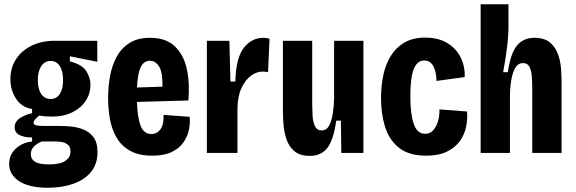

<svg xmlns="http://www.w3.org/2000/svg" viewBox="-20 -720 2712 904"><path d="M206 164Q117 164 70 133Q23 102 23 52Q23 10 53 -19Q83 -48 131 -54V-73Q100 -72 74.5 -83Q49 -94 49 -121Q49 -147 73.5 -163.5Q98 -180 131 -187V-207Q83 -214 56 -254.5Q29 -295 29 -347Q29 -401 55.5 -441.5Q82 -482 129 -505Q176 -528 238 -528H438V-429L309 -455V-431Q365 -417 385.5 -386Q406 -355 406 -321Q406 -280 384 -246Q362 -212 321 -191.5Q280 -171 224 -171Q213 -171 196.5 -172Q180 -173 165 -176Q149 -163 143.5 -155.5Q138 -148 138 -143Q138 -132 152 -129.5Q166 -127 186 -127H264Q283 -127 312.5 -124.5Q342 -122 371 -111Q400 -100 419.5 -75Q439 -50 439 -4Q439 52 409 89Q379 126 326 145Q273 164 206 164ZM219 -254Q246 -254 261.5 -277.5Q277 -301 277 -342Q277 -385 261.5 -409Q246 -433 219 -433Q190 -433 174 -408.5Q158 -384 158 -342Q158 -301 174 -277.5Q190 -254 219 -254ZM210 54Q264 54 288 37Q312 20 312 -7Q312 -30 298 -40Q284 -50 266.5 -52Q249 -54 237 -54H177Q125 -32 125 6Q125 29 144.5 41.5Q164 54 210 54Z M697 13Q636 13 595.5 -8.5Q555 -30 531.5 -68Q508 -106 498.5 -155Q489 -204 489 -259Q489 -311 498 -361Q507 -411 529 -452Q551 -493 589.5 -517.5Q628 -542 687 -542Q761 -542 803 -502Q845 -462 859.5 -395.5Q874 -329 867 -247L625 -240Q627 -167 642 -128Q657 -89 693 -89Q719 -89 735.5 -111Q752 -133 750 -179L873 -170Q876 -143 870 -111.5Q864 -80 845 -51.5Q826 -23 790 -5Q754 13 697 13ZM686 -434Q657 -434 642.5 -403.5Q628 -373 625 -308L745 -312Q746 -380 729 -407Q712 -434 686 -434Z M954 0V-528H1060L1065 -336H1088Q1091 -448 1128 -495Q1165 -542 1220 -542Q1227 -542 1234.5 -541Q1242 -540 1249 -537L1242 -380Q1230 -383 1216 -383Q1188 -383 1161.5 -363.5Q1135 -344 1117 -305.5Q1099 -267 1098 -210V0Z M1439 14Q1391 14 1365 -9Q1339 -32 1328 -66.5Q1317 -101 1314.5 -138Q1312 -175 1312 -203V-528H1450V-232Q1450 -207 1451.5 -177.5Q1453 -148 1462.5 -127Q1472 -106 1494 -106Q1517 -106 1529 -127.5Q1541 -149 1546.5 -183Q1552 -217 1553 -253V-528H1691V0H1587L1585 -152H1563Q1551 -63 1522 -24.5Q1493 14 1439 14Z M1987 13Q1906 13 1859.5 -23.5Q1813 -60 1793.5 -121.5Q1774 -183 1774 -258Q1774 -314 1784.5 -365Q1795 -416 1819.5 -456Q1844 -496 1884 -519.5Q1924 -543 1982 -543Q2044 -543 2086.5 -517Q2129 -491 2149.5 -448.5Q2170 -406 2168 -357L2035 -339Q2035 -379 2021 -407Q2007 -435 1977 -435Q1944 -435 1928 -394.5Q1912 -354 1912 -267Q1912 -183 1928 -136.5Q1944 -90 1982 -90Q2006 -90 2021 -108Q2036 -126 2043 -152Q2050 -178 2049 -205L2179 -195Q2182 -160 2174.5 -123Q2167 -86 2145 -55.5Q2123 -25 2084 -6Q2045 13 1987 13Z M2243 0V-700H2374V-595Q2374 -550 2366.5 -491.5Q2359 -433 2349 -380H2371Q2384 -469 2414 -505.5Q2444 -542 2496 -542Q2544 -542 2570.5 -519Q2597 -496 2608.5 -461.5Q2620 -427 2622 -390.5Q2624 -354 2624 -327V0H2486V-303Q2486 -332 2484 -359.5Q2482 -387 2473 -405Q2464 -423 2443 -423Q2419 -423 2406 -400.5Q2393 -378 2387 -341.5Q2381 -305 2381 -265V0Z"/></svg>

Font: Bricolage Grotesque 10pt Condensed Bricolage Grotesque 10pt Condensed Regular
Style: Bold
Weight: 700
Width: 3
Designer: Mathieu Triay
Foundry: Atelier Triay
Version: Version 1.000; ttfautohint (v1.8.4.7-5d5b);gftools[0.9.32]